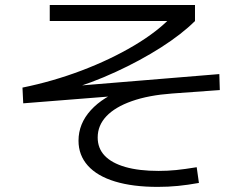

<svg xmlns="http://www.w3.org/2000/svg" viewBox="-20 -729 978 763"><path d="M292 -169.9Q292 -237.3 340.8 -291Q389.6 -344.7 478.5 -377V-350.6L72.3 -318.4L69.3 -380.9Q189.5 -405.3 304.2 -448.7Q418.9 -492.2 512.7 -547.9Q606.4 -603.5 663.1 -664.1L683.6 -645.5H177.7V-709H754.9V-645.5Q703.1 -593.8 620.6 -541Q538.1 -488.3 440.4 -443.4Q342.8 -398.4 248 -371.1L234.4 -383.8L851.6 -434.6L853.5 -371.1L664.1 -357.4Q570.3 -350.6 503.9 -327.1Q437.5 -303.7 402.8 -267.1Q368.2 -230.5 368.2 -182.6Q368.2 -139.6 396 -110.4Q423.8 -81.1 478 -65.4Q532.2 -49.8 610.4 -49.8Q645.5 -49.8 679.7 -53.2Q713.9 -56.6 761.7 -64.5L770.5 -2Q726.6 5.9 687.5 9.8Q648.4 13.7 606.4 13.7Q507.8 13.7 437 -7.8Q366.2 -29.3 329.1 -70.8Q292 -112.3 292 -169.9Z"/></svg>

Font: WEMIX Pretendard Variable
Style: Regular
Weight: 400
Designer: Base glyphs from Inter by Rasmus Andersson; Hangeul glyphs from Noto Sans CJK(Source Han Sans) by Jang Soo-young and Kan
Foundry: Kil Hyung-jin
Version: Version 1.000;Glyphs 3.2 (3208)